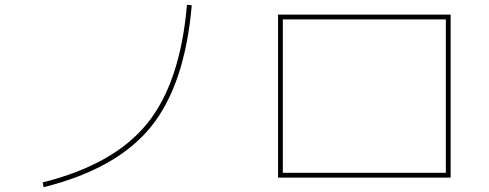

<svg xmlns="http://www.w3.org/2000/svg" viewBox="-20 -761 2040 801"><path d="M158 0Q454 -74 593 -244.5Q732 -415 760 -741L780 -739Q751 -405 608.5 -230.5Q466 -56 162 20Z M1160 -40H1840V-680H1160ZM1160 -20H1140V-700H1860V-20Z"/></svg>

Font: M PLUS 1p Thin
Style: Regular
Weight: 250
Version: Version 1.062